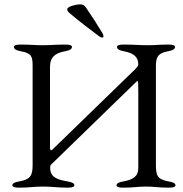

<svg xmlns="http://www.w3.org/2000/svg" viewBox="-20 -858 843 883"><path d="M210 -551C210 -590 228 -613 278 -622C301 -626 311 -633 311 -642C311 -650 299 -653 282 -653C228 -653 217 -650 176 -650C136 -650 127 -653 73 -653C56 -653 44 -650 44 -642C44 -633 54 -626 77 -622C127 -613 130 -597 130 -551V-99C130 -51 120 -33 70 -24C47 -20 37 -15 37 -6C37 2 49 5 66 5C120 5 133 0 176 0C222 0 239 5 293 5C310 5 322 2 322 -6C322 -15 312 -20 289 -24C243 -32 211 -43 211 -85C211 -97 210 -96 218 -104L606 -481C608 -483 611 -485 612 -485C616 -485 616 -477 616 -434V-85C616 -46 591 -32 549 -24C526 -20 516 -15 516 -6C516 2 528 5 545 5C599 5 610 0 652 0C693 0 704 5 758 5C775 5 787 2 787 -6C787 -15 777 -20 754 -24C704 -33 697 -51 697 -100V-552C697 -590 702 -613 752 -622C775 -626 785 -633 785 -642C785 -650 773 -653 756 -653C702 -653 699 -650 663 -650C618 -650 601 -653 547 -653C530 -653 518 -650 518 -642C518 -633 528 -626 551 -622C594 -614 616 -596 616 -562C616 -557 611 -549 601 -539L221 -170C214 -163 210 -167 210 -181ZM450 -685C454 -685 456 -688 456 -691C456 -695 454 -701 451 -706C427 -746 401 -786 374 -825C367 -835 358 -838 347 -838C333 -838 289 -829 289 -815C289 -808 293 -804 302 -796C342 -762 392 -724 432 -694C441 -687 447 -685 450 -685Z"/></svg>

Font: EB Garamond SC 08
Style: Regular
Weight: 400
Version: Version 0.016